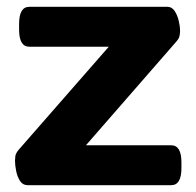

<svg xmlns="http://www.w3.org/2000/svg" viewBox="-20 -543 575 563"><path d="M61 0Q47 0 39 -12Q31 -24 27.5 -41Q24 -58 24 -72Q24 -77 25 -85Q26 -93 34 -103L299 -406H66Q36 -406 36 -456V-473Q36 -523 66 -523H471Q484 -523 492 -511Q500 -499 504 -482.5Q508 -466 508 -452Q508 -446 506.5 -438Q505 -430 497 -421L232 -117H482Q512 -117 512 -67V-50Q512 0 482 0Z"/></svg>

Font: Asap Semi Expanded
Style: Bold
Weight: 700
Width: 6
Designer: Pablo Cosgaya
Foundry: Omnibus-Type
Version: Version 3.001; ttfautohint (v1.8.4.7-5d5b)